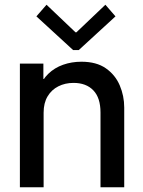

<svg xmlns="http://www.w3.org/2000/svg" viewBox="-20 -786 602 806"><path d="M63.5 0V-519H162.1V-454.6H182.1L144.5 -414.6Q156.7 -451.2 182.9 -476.3Q209 -501.5 244.9 -514.2Q280.8 -526.9 321.8 -526.9Q384.8 -526.9 424.3 -499.3Q463.9 -471.7 482.7 -427.5Q501.5 -383.3 501.5 -334.5V0H401.9V-313.5Q401.9 -375.5 371.8 -406.7Q341.8 -438 288.6 -438Q253.4 -438 224.9 -423.6Q196.3 -409.2 179.7 -381.3Q163.1 -353.5 163.1 -313V0ZM175.3 -766.1 296.9 -650.4H300.8L422.4 -766.1L464.8 -717.3L310.5 -575.7H287.1L132.8 -717.3Z"/></svg>

Font: Reddit Sans Medium
Style: Regular
Weight: 500
Designer: Stephen Hutchings
Foundry: Reddit
Version: Version 1.014